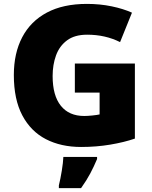

<svg xmlns="http://www.w3.org/2000/svg" viewBox="-20 -744 780 985"><path d="M364 -418H672V-33Q617 -14 545.5 -2Q474 10 396 10Q293 10 215.5 -30Q138 -70 94.5 -152Q51 -234 51 -359Q51 -471 94 -553Q137 -635 220.5 -679.5Q304 -724 426 -724Q493 -724 553 -711.5Q613 -699 657 -679L596 -528Q558 -547 516 -556.5Q474 -566 427 -566Q363 -566 324 -537Q285 -508 267.5 -460Q250 -412 250 -354Q250 -254 292 -201.5Q334 -149 412 -149Q429 -149 453.5 -151.5Q478 -154 491 -157V-269H364ZM478 72Q461 112 443 146Q425 180 396 221H282V207Q290 175 297 132Q304 89 305 61H478Z"/></svg>

Font: Noto Sans Khmer UI Black
Style: Regular
Weight: 900
Designer: Danh Hong and the Monotype Design Team
Foundry: Monotype Imaging Inc.
Version: Version 2.002; ttfautohint (v1.8.4.7-5d5b)